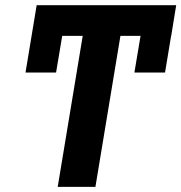

<svg xmlns="http://www.w3.org/2000/svg" viewBox="-20 -732 710 752"><path d="M670.1 -711.6 650.6 -591.6H650.2L626.4 -447.8H506.4L530.5 -591.6H451.7L353.7 0H206L304 -591.6H223.7L199.6 -447.8H79.9L123.6 -711.6Z"/></svg>

Font: Inter UI
Style: Bold Italic
Weight: 700
Italic angle: 9.39999°
Designer: Rasmus Andersson
Foundry: rsms
Version: 3.2;8d6f07862